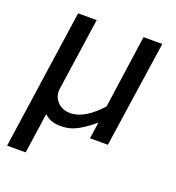

<svg xmlns="http://www.w3.org/2000/svg" viewBox="-127 -631 821 898"><g transform="rotate(20 283.0 -182.5)"><path d="M8.5 165 109 -530H201.5L149 -168.5Q144 -132 168.2 -105.5Q192.5 -79 233 -79Q271.5 -79 309.5 -102.8Q347.5 -126.5 383 -166.5L434.5 -530H528L450 0H361L373 -82Q326.5 -44 293.5 -26.5Q260.5 -9 225.5 -7Q197.5 -5 173.5 -11.2Q149.5 -17.5 130 -36L101 165Z"/></g></svg>

Font: Public Sans
Style: Italic
Weight: 400
Italic angle: -8°
Designer: The Public Sans project authors (U.S. Web Design System). Libre Franklin designed by Pablo Impallari and Rodrigo Fuenzal
Version: Version 1.008; ttfautohint (v1.8.1) -l 8 -r 50 -G 200 -x 14 